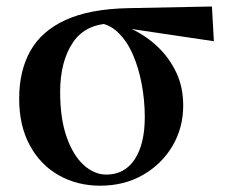

<svg xmlns="http://www.w3.org/2000/svg" viewBox="-20 -567 714 603"><path d="M294.5 16.2Q222.9 16.2 165.1 -16.3Q107.3 -48.7 73.8 -110.2Q40.2 -171.8 40.2 -257.1Q40.2 -344.6 75.4 -407.2Q110.5 -469.7 186 -504.3Q261.4 -538.9 382.5 -541.4L645.6 -546.6L651.7 -437.5L363.8 -480.3L336.9 -493.5Q249.8 -494 209.4 -434.2Q168.9 -374.4 168.9 -277.8Q168.9 -194.4 189.4 -136.5Q209.8 -78.6 243 -48.6Q276.1 -18.7 314.2 -18.7Q371.3 -18.7 403 -66.6Q434.7 -114.5 434.7 -199.6Q434.7 -251.2 425.1 -302.6Q415.6 -354.1 396.8 -396.8Q378 -439.5 349.4 -466.3Q320.8 -493.2 283.2 -495.5L304.9 -504.5Q350.2 -496.4 394.6 -475.4Q439 -454.4 475.1 -420.2Q511.3 -385.9 533.4 -339.8Q555.4 -293.6 555.4 -235.7Q555.4 -165.4 521.5 -108.2Q487.5 -51.1 428.8 -17.5Q370.1 16.2 294.5 16.2Z"/></svg>

Font: Noto Serif TC
Style: Regular
Weight: 200
Designer: Ryoko NISHIZUKA 西塚涼子 (kana & ideographs); Frank Grießhammer (Latin, Greek & Cyrillic); Wenlong ZHANG 张文龙 (bopomofo); San
Foundry: Adobe
Version: Version 2.001;hotconv 1.1.0;makeotfexe 2.6.0